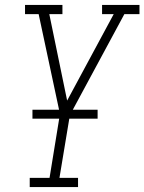

<svg xmlns="http://www.w3.org/2000/svg" viewBox="-20 -755 583 775"><path d="M100 0V-37H180L222 -295L136 -698H81V-735H232V-698H179L251 -349L439 -698H392V-735H543V-698H482L262 -290L220 -37H295V0ZM111 -276V-312H374V-276Z"/></svg>

Font: Iosevka Slab XLtObl
Style: Regular
Weight: 200
Italic angle: -9°
Monospace: yes
Designer: Belleve Invis
Foundry: Belleve Invis
Version: Version 11.1.1; ttfautohint (v1.8.3)